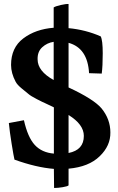

<svg xmlns="http://www.w3.org/2000/svg" viewBox="-20 -829 589 955"><path d="M397 -153Q397 -210 321 -257V-68Q397 -83 397 -153ZM167 -534Q167 -475 247 -431V-621Q214 -616 190 -594Q166 -572 167 -534ZM35 -506Q35 -592 96 -638Q157 -684 247 -691V-792Q256 -798 282 -804Q308 -810 321 -809V-689Q406 -681 481 -648Q491 -628 491 -564Q491 -500 486 -463L423 -465Q416 -590 321 -616V-394Q446 -336 485 -290Q529 -236 529 -170Q530 -104 476 -52Q422 1 321 10V93Q316 98 292 102Q268 106 249 106L248 11Q160 4 52 -35Q48 -51 38 -113Q28 -175 24 -217L99 -231Q118 -146 153 -108Q188 -70 248 -65V-295Q214 -312 204 -316Q194 -320 163 -336Q132 -352 121 -362Q110 -371 88 -389Q66 -407 58 -422Q35 -465 35 -506Z"/></svg>

Font: Lusitana
Style: Bold
Weight: 700
Designer: Ana Paula Megda
Foundry: Ana Paula Megda
Version: Version 1.001; ttfautohint (v1.4.1)